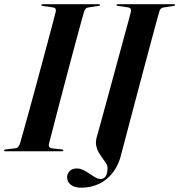

<svg xmlns="http://www.w3.org/2000/svg" viewBox="-32 -720 854 914"><path d="M201 -35.5Q199 -27.5 202 -21.5Q205 -15.5 214.5 -14L262.5 -8.5Q266 -8.5 267.8 -7.2Q269.5 -6 269.5 -4Q269.5 -2.5 267.8 -1.2Q266 0 263 0H-6.5Q-9 0 -10.8 -1Q-12.5 -2 -12.5 -3.5Q-12.5 -6 -10.8 -7Q-9 -8 -6 -8.5L40.5 -14Q49.5 -15 54.8 -21Q60 -27 63.5 -38Q69 -57 79.8 -95.5Q90.5 -134 104.8 -185.5Q119 -237 134.8 -295Q150.5 -353 166 -410.8Q181.5 -468.5 195.2 -519.8Q209 -571 219 -609Q229 -647 233.5 -665Q235 -674.5 231.5 -679.2Q228 -684 218.5 -685L172 -691.5Q167.5 -692 166.2 -693Q165 -694 165 -696Q165 -698 166.8 -699Q168.5 -700 171.5 -700H439Q442 -700 443 -699.2Q444 -698.5 444 -697Q444 -695.5 442.8 -694Q441.5 -692.5 437.5 -692L388 -684.5Q381 -683.5 376.2 -678.8Q371.5 -674 367.5 -662Q362.5 -644.5 352 -606.5Q341.5 -568.5 327.8 -517.2Q314 -466 298.5 -408Q283 -350 267.8 -291.8Q252.5 -233.5 239 -182Q225.5 -130.5 215.8 -92Q206 -53.5 201 -35.5ZM726 -663.5Q724 -658 714 -621Q704 -584 688.5 -526.5Q673 -469 655 -401.2Q637 -333.5 619 -265.8Q601 -198 585.8 -140.2Q570.5 -82.5 560.8 -44.8Q551 -7 549 -1Q536 60.5 507 99Q478 137.5 438.8 155.5Q399.5 173.5 356.5 173.5Q322.5 173.5 305 159.5Q287.5 145.5 287.5 125Q287.5 106 300 94Q312.5 82 333 82Q350 82 365 89.5Q380 97 394 106.8Q408 116.5 421 124.2Q434 132 447.5 132Q461 132 470.2 120.5Q479.5 109 480 79.5Q480 68.5 473 57.2Q466 46 456.2 33.2Q446.5 20.5 438 5.8Q429.5 -9 426 -26.5Q422.5 -44 428 -65.5Q433 -83 443.8 -121.8Q454.5 -160.5 468.8 -213Q483 -265.5 499 -323.8Q515 -382 530.2 -438.8Q545.5 -495.5 558.5 -542.8Q571.5 -590 579.8 -620.8Q588 -651.5 589.5 -657.5Q593.5 -671.5 590 -677.8Q586.5 -684 574.5 -685.5L530 -691.5Q526 -692 524.2 -693Q522.5 -694 523 -696Q523 -698 524.8 -699Q526.5 -700 529.5 -700H796.5Q799.5 -700 800.5 -699.2Q801.5 -698.5 801.5 -696.5Q801.5 -695.5 800.2 -694Q799 -692.5 795 -692L747 -684.5Q741 -683.5 737 -681Q733 -678.5 730.2 -674.2Q727.5 -670 726 -663.5Z"/></svg>

Font: Fraunces 120pt SemiBold
Style: Italic
Weight: 600
Italic angle: -16°
Version: Version 1.000;[b76b70a41]